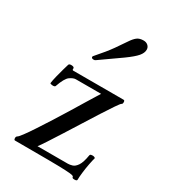

<svg xmlns="http://www.w3.org/2000/svg" viewBox="-186 -826 826 936"><g transform="rotate(30 227.0 -358.0)"><path d="M421 -119Q417 -106 412 -80Q407 -54 404 -28Q401 -2 401 13Q401 20 387 20Q374 20 374 14Q374 9 365 6.5Q356 4 324.5 2.5Q293 1 225.5 0.5Q158 0 41 0Q35 0 35 -12Q35 -19 41 -23Q46 -25 62.5 -47Q79 -69 101.5 -103.5Q124 -138 150 -178.5Q176 -219 200.5 -259.5Q225 -300 245.5 -333.5Q266 -367 278.5 -387Q291 -407 291 -407H149Q135 -407 116.5 -394Q98 -381 80 -329Q78 -324 66 -324Q62 -324 56.5 -325.5Q51 -327 51 -329Q53 -345 59 -369.5Q65 -394 71.5 -416.5Q78 -439 81 -449Q83 -456 95 -456Q102 -456 107 -454Q112 -452 112 -447Q112 -443 112 -440.5Q112 -438 116 -437H400Q407 -437 407 -427Q407 -416 401 -414Q397 -412 379.5 -386.5Q362 -361 336.5 -321Q311 -281 282.5 -235.5Q254 -190 227 -147.5Q200 -105 179.5 -73.5Q159 -42 150 -31H321Q331 -31 345 -35Q359 -39 371.5 -57.5Q384 -76 391 -119Q392 -124 397 -125Q402 -126 406 -126Q411 -126 416 -124Q421 -122 421 -119ZM186 -536Q182 -533 176 -533Q163 -533 163 -542Q163 -545 167 -549Q212 -600 237 -635.5Q262 -671 276.5 -693Q291 -715 304.5 -725.5Q318 -736 341 -736Q356 -736 366 -727Q376 -718 376 -704Q376 -686 360 -667Q344 -648 302.5 -618Q261 -588 186 -536Z"/></g></svg>

Font: Sedan
Style: Regular
Weight: 400
Designer: Sebastian Salazar
Foundry: Sebastian Salazar
Version: Version 1.100; ttfautohint (v1.8.4.7-5d5b)